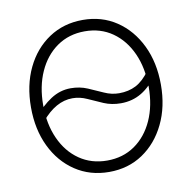

<svg xmlns="http://www.w3.org/2000/svg" viewBox="-66 -597 673 673"><g transform="rotate(-10 270.5 -260.5)"><path d="M270.5 9.8Q202.6 9.8 150.1 -25.1Q97.7 -60.1 68.4 -121.1Q39.1 -182.1 39.1 -260.3Q39.1 -339.4 68.4 -400.4Q97.7 -461.4 150.1 -496.3Q202.6 -531.2 270.5 -531.2Q338.4 -531.2 390.4 -496.3Q442.4 -461.4 471.9 -400.4Q501.5 -339.4 501.5 -260.3Q501.5 -182.1 471.9 -121.1Q442.4 -60.1 390.4 -25.1Q338.4 9.8 270.5 9.8ZM270.5 -30.8Q326.7 -30.8 368.9 -60.1Q411.1 -89.4 434.6 -141.4Q458 -193.4 458 -260.3Q458 -327.6 434.6 -379.6Q411.1 -431.6 368.9 -461.2Q326.7 -490.7 270.5 -490.7Q214.4 -490.7 171.9 -461.2Q129.4 -431.6 106 -379.6Q82.5 -327.6 82.5 -260.3Q82.5 -193.4 106 -141.4Q129.4 -89.4 171.9 -60.1Q214.4 -30.8 270.5 -30.8ZM77.1 -205.6 56.2 -225.1Q83 -259.3 116.2 -281Q149.4 -302.7 187.5 -302.7Q219.7 -302.7 247.1 -291Q274.4 -279.3 300 -267.6Q325.7 -255.9 352.5 -255.9Q386.2 -255.9 412.6 -269.5Q439 -283.2 462.4 -315.9L484.9 -298.3Q459.5 -259.8 426.5 -240Q393.6 -220.2 352.5 -220.2Q319.8 -220.2 292.2 -231.9Q264.6 -243.7 239.3 -255.4Q213.9 -267.1 187.5 -267.1Q157.7 -267.1 129.9 -251.5Q102.1 -235.8 77.1 -205.6Z"/></g></svg>

Font: Inter 28pt ExtraLight
Style: Regular
Weight: 250
Designer: Rasmus Andersson
Foundry: rsms
Version: Version 4.001;git-66647c0bb